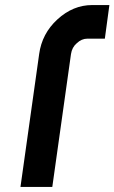

<svg xmlns="http://www.w3.org/2000/svg" viewBox="-20 -740 453 760"><path d="M345 -720Q269 -720 207 -663Q146 -607 135 -526L61 0H187L261 -526Q265 -553 284 -569Q303 -587 326 -587H395L413 -720Z"/></svg>

Font: Unageo
Style: Bold-Italic
Weight: 700
Designer: Richard Sepsi
Foundry: Richard Sepsi
Version: Version 2.000